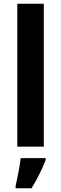

<svg xmlns="http://www.w3.org/2000/svg" viewBox="-20 -780 325 1021"><path d="M213 0V-760H72V0ZM223 71V61H90C85 104 72 171 63 208V221H148C179 170 205 117 223 71Z"/></svg>

Font: Noto Sans Gurmukhi SemiCondensed
Style: Bold
Weight: 700
Width: 4
Designer: Jelle Bosma - Monotype Design Team
Foundry: Monotype Imaging Inc.
Version: Version 2.004